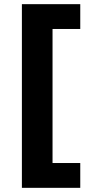

<svg xmlns="http://www.w3.org/2000/svg" viewBox="-20 -733 431 921"><path d="M365 -594V-713H85V168H365V49H232V-594Z"/></svg>

Font: Work Sans
Style: Bold
Weight: 700
Designer: Wei Huang
Foundry: Wei Huang
Version: Version 2.012